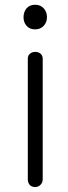

<svg xmlns="http://www.w3.org/2000/svg" viewBox="-20 -754 281 792"><path d="M94.7 -511.7V-14.6Q94.7 0 103.5 9.8Q112.3 17.6 125 17.6Q137.7 17.6 146.5 8.8Q156.2 0 156.2 -14.6V-511.7Q156.2 -525.4 146.5 -533.2Q137.7 -540 125 -540Q112.3 -540 103.5 -532.2Q94.7 -525.4 94.7 -511.7ZM125 -734.4Q101.6 -734.4 88.9 -718.8Q77.1 -704.1 77.1 -682.6Q77.1 -662.1 88.9 -648.4Q101.6 -632.8 125 -632.8Q147.5 -632.8 161.1 -648.4Q173.8 -663.1 173.8 -682.6Q173.8 -704.1 161.1 -718.8Q147.5 -734.4 125 -734.4Z"/></svg>

Font: Gulim
Style: Regular
Weight: 400
Version: Version 2.21